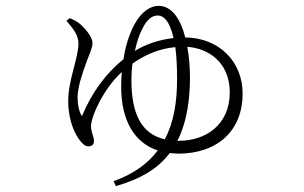

<svg xmlns="http://www.w3.org/2000/svg" viewBox="-20 -564 1040 656"><path d="M207 -493C224 -472 248 -448 248 -416C248 -365 213 -291 213 -219C213 -151 237 -104 253 -84C262 -73 270 -64 282 -64C295 -64 301 -71 301 -82C301 -99 291 -111 291 -133C291 -165 332 -259 396 -318C395 -302 394 -285 394 -267C394 -153 439 -76 519 -50C485 -5 436 31 368 55L376 72C467 45 520 11 560 -41L588 -39C726 -39 809 -120 809 -244C809 -354 728 -435 613 -436C597 -499 567 -544 522 -544C495 -544 464 -526 439 -480C423 -450 409 -410 402 -362C341 -312 294 -249 260 -167C250 -182 245 -207 245 -231C245 -267 262 -315 278 -359C284 -375 296 -400 296 -417C296 -439 269 -468 257 -479C244 -491 231 -497 218 -502ZM433 -347C480 -380 527 -398 579 -403C583 -374 585 -338 585 -294C585 -216 574 -146 543 -88C464 -106 429 -174 429 -290C429 -309 430 -328 433 -348ZM620 -404C690 -399 765 -353 765 -248C765 -137 682 -83 592 -83H586C622 -153 629 -237 629 -299C629 -335 626 -371 620 -404ZM441 -390C447 -420 456 -446 466 -465C483 -500 501 -511 519 -511C539 -511 560 -492 573 -434C520 -428 474 -411 441 -390Z"/></svg>

Font: Noto Serif CJK SC ExtraLight
Style: Regular
Weight: 200
Designer: Ryoko NISHIZUKA 西塚涼子 (kana & ideographs); Frank Grießhammer (Latin, Greek & Cyrillic); Wenlong ZHANG 张文龙 (bopomofo); San
Foundry: Adobe
Version: Version 2.001;hotconv 1.1.0;makeotfexe 2.6.0